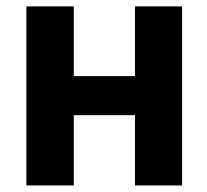

<svg xmlns="http://www.w3.org/2000/svg" viewBox="-20 -565 632 585"><path d="M204.9 -545.5H60.4V0H204.9V-214.1H391.3V0H534.8V-545.5H391.3V-333.1H204.9Z"/></svg>

Font: Margiela Sans
Style: Bold
Weight: 700
Designer: Stefan Endress, Andreas Faust
Version: Version 1.100;FEAKit 1.0